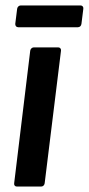

<svg xmlns="http://www.w3.org/2000/svg" viewBox="-20 -685 326 705"><path d="M47 -585H266C273 -585 278 -590 279 -597L286 -653C287 -660 282 -665 276 -665H56C50 -665 44 -660 43 -653L36 -597C36 -590 40 -585 47 -585ZM42 0H131C138 0 143 -5 144 -12L204 -499C205 -506 200 -511 194 -511H104C98 -511 92 -506 91 -499L32 -12C31 -5 35 0 42 0Z"/></svg>

Font: Barlow Semi Condensed SemiBold
Style: Italic
Weight: 600
Width: 4
Italic angle: -7°
Designer: Jeremy Tribby
Foundry: Tribby Type
Version: Version 1.422;hotconv 1.0.109;makeotfexe 2.5.65596